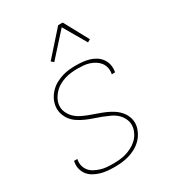

<svg xmlns="http://www.w3.org/2000/svg" viewBox="-182 -848 865 958"><g transform="rotate(-30 250.0 -369.0)"><path d="M194 8Q173 8 153 6Q133 4 114.5 -1.5Q96 -7 79 -16.5Q62 -26 50.5 -40.5Q39 -55 34 -74.5Q29 -94 33 -114L34 -120H53L52 -115Q49 -97 53.5 -80.5Q58 -64 68.5 -51.5Q79 -39 94.5 -31Q110 -23 126 -18Q142 -13 159.5 -11.5Q177 -10 195 -10Q213 -10 231.5 -11.5Q250 -13 268 -18Q286 -23 303 -31.5Q320 -40 335 -53Q350 -66 359.5 -83Q369 -100 372 -117Q376 -141 367.5 -162Q359 -183 343.5 -198Q328 -213 307.5 -222.5Q287 -232 266.5 -240Q246 -248 224.5 -255Q203 -262 183 -271Q163 -280 144.5 -292Q126 -304 113 -321Q100 -338 93.5 -360Q87 -382 91 -405Q94 -425 104 -443.5Q114 -462 129 -477Q144 -492 162.5 -502Q181 -512 200.5 -518Q220 -524 240 -526Q260 -528 279 -528Q299 -528 318.5 -526Q338 -524 356.5 -518.5Q375 -513 390.5 -503Q406 -493 417 -478Q428 -463 432 -444.5Q436 -426 433 -406L432 -400H413L414 -405Q417 -422 413 -438.5Q409 -455 399 -467.5Q389 -480 375 -488.5Q361 -497 345.5 -502Q330 -507 312.5 -508.5Q295 -510 278 -510Q261 -510 243 -508Q225 -506 208 -501Q191 -496 174.5 -487.5Q158 -479 144.5 -466Q131 -453 121.5 -436.5Q112 -420 109 -403Q105 -379 114 -358Q123 -337 138.5 -322Q154 -307 173.5 -297.5Q193 -288 214.5 -280Q236 -272 256.5 -265Q277 -258 297.5 -249Q318 -240 336 -228Q354 -216 368 -199Q382 -182 388.5 -160.5Q395 -139 391 -115Q387 -95 376.5 -76Q366 -57 350 -42Q334 -27 314.5 -17Q295 -7 275 -1.5Q255 4 234.5 6Q214 8 194 8ZM195 -596 181 -608 304 -746H330L406 -606L390 -597L314 -728Z"/></g></svg>

Font: Iosevka Term Curly Th Obl
Style: Regular
Weight: 100
Italic angle: -9°
Designer: Belleve Invis
Foundry: Belleve Invis
Version: Version 32.3.0